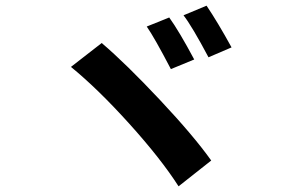

<svg xmlns="http://www.w3.org/2000/svg" viewBox="-20 -737 1017 683"><path d="M582 -674.8Q617.2 -626 670.9 -525.4L587.9 -491.2Q529.3 -603.5 502 -642.6ZM232.4 -499 341.8 -584Q427.7 -510.7 548.3 -382.3Q668.9 -253.9 731.4 -166L615.2 -74.2Q552.7 -171.9 440.4 -296.4Q328.1 -420.9 232.4 -499ZM632.8 -682.6 714.8 -716.8Q754.9 -657.2 803.7 -568.4L721.7 -533.2Q663.1 -643.6 632.8 -682.6Z"/></svg>

Font: Min Sans Bold
Style: Regular
Weight: 700
Designer: Jinseong-Kim, NotoSansCJK, Nunito
Foundry: Jinseong-Kim
Version: Version 1.400;Glyphs 3.1.2 (3151)